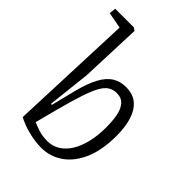

<svg xmlns="http://www.w3.org/2000/svg" viewBox="-224 -874 995 995"><g transform="rotate(45 273.0 -376.5)"><path d="M261 14Q239 14 214.5 10.5Q190 7 166 1Q142 -5 120.5 -13.5Q99 -22 82 -31L109 -714L20 -731L24 -767H161L176 -756L163 -418L137 -184L144 -182L180 -326Q198 -394 221.5 -437Q245 -480 276.5 -500Q308 -520 351 -520Q403 -520 434.5 -492.5Q466 -465 480.5 -417.5Q495 -370 495 -306Q495 -201 463.5 -129.5Q432 -58 379 -22Q326 14 261 14ZM339 -464Q313 -464 293 -451.5Q273 -439 256 -408.5Q239 -378 221.5 -325Q204 -272 182 -190L148 -60Q166 -52 194.5 -42.5Q223 -33 260 -33Q297 -33 327.5 -51.5Q358 -70 380 -105Q402 -140 414 -189Q426 -238 426 -300Q426 -346 419 -383Q412 -420 393 -442Q374 -464 339 -464Z"/></g></svg>

Font: Literata 24pt Light
Style: Italic
Weight: 300
Italic angle: -2°
Designer: Latin by Veronika Burian and Jose Scaglione. Greek by Irene Vlachou. Cyrillic by Vera Evstafieva
Foundry: TypeTogether
Version: Version 3.103;gftools[0.9.29]